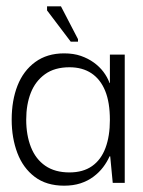

<svg xmlns="http://www.w3.org/2000/svg" viewBox="-20 -579 453 608"><path d="M183 9Q127 9 90 -19Q53 -47 35 -94.5Q17 -142 17 -200Q17 -261 35.5 -308Q54 -355 91.5 -382.5Q129 -410 183 -410Q213 -410 236 -402Q259 -394 277 -381Q295 -368 307.5 -351.5Q320 -335 327 -316H328V-406H375V0H337L329 -84H327Q319 -66 306.5 -49.5Q294 -33 276 -19.5Q258 -6 235 1.5Q212 9 183 9ZM200 -33Q243 -33 271.5 -53Q300 -73 314 -110.5Q328 -148 328 -199Q328 -255 313 -291.5Q298 -328 269.5 -347Q241 -366 200 -366Q153 -366 122.5 -344Q92 -322 77.5 -285Q63 -248 63 -200Q63 -151 78 -113Q93 -75 123.5 -54Q154 -33 200 -33ZM204 -447 129 -546V-559H173L227 -455V-447Z"/></svg>

Font: Darker Grotesque
Style: Regular
Weight: 400
Designer: Gabriel Lam
Foundry: TypeRant
Version: Version 1.000;gftools[0.9.28]